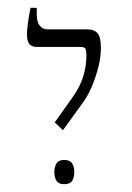

<svg xmlns="http://www.w3.org/2000/svg" viewBox="-20 -667 337 491"><path d="M141 -334 120 -354 164 -416Q185 -445 193 -472Q201 -499 201 -526Q201 -537 198.5 -542Q196 -547 186 -547H75Q61 -547 55 -554.5Q49 -562 49 -579Q49 -586 50 -596.5Q51 -607 53 -619.5Q55 -632 58 -647H74V-630Q74 -611 81.5 -601.5Q89 -592 102 -592H202Q221 -592 229.5 -582Q238 -572 238 -545Q238 -522 232 -497.5Q226 -473 216.5 -449.5Q207 -426 193 -406ZM144 -196Q130 -196 124.5 -204.5Q119 -213 119 -227Q119 -240 124.5 -249Q130 -258 144 -258Q159 -258 164.5 -249Q170 -240 170 -227Q170 -213 164.5 -204.5Q159 -196 144 -196Z"/></svg>

Font: Noto Serif Hebrew ExtraLight
Style: Regular
Weight: 250
Version: Version 2.003